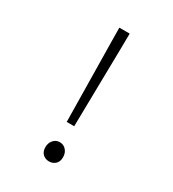

<svg xmlns="http://www.w3.org/2000/svg" viewBox="-182 -851 864 957"><g transform="rotate(30 250.0 -372.5)"><path d="M213.9 -9.8Q199.2 -23.4 199.2 -48.8Q199.2 -74.2 213.9 -90.3Q228.5 -106.4 250 -106.4Q271.5 -106.4 286.1 -90.3Q300.8 -74.2 300.8 -48.8Q300.8 -23.4 286.1 -9.8Q271.5 3.9 250 3.9Q228.5 3.9 213.9 -9.8ZM220.7 -749H280.3L279.3 -666L271.5 -210.9H228.5L221.7 -666Z"/></g></svg>

Font: GenEi Gothic M Light
Style: Regular
Weight: 300
Designer: o_tamon (Modified); [Source Han Sans]
Ryoko NISHIZUKA  (kana & ideographs); Paul D. Hunt (Latin, Greek & Cyrillic); Wenl
Version: Version 1.1a;Original Version 1.004